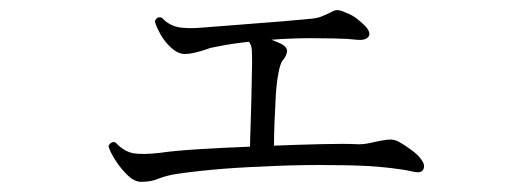

<svg xmlns="http://www.w3.org/2000/svg" viewBox="-20 -439 1040 377"><path d="M257 -82Q244 -82 230.5 -95Q217 -108 206.5 -124.5Q196 -141 193 -152Q195 -157 199 -159Q203 -161 207 -159Q224 -141 242.5 -138Q261 -135 295 -139Q322 -143 370 -146Q418 -149 471 -151Q471 -165 472 -190Q473 -215 473.5 -242Q474 -269 474.5 -290Q475 -311 475 -317Q475 -331 474.5 -340.5Q474 -350 469 -357Q450 -355 434 -352.5Q418 -350 404 -347Q397 -346 390.5 -344Q384 -342 379 -340Q369 -337 360 -335Q351 -333 343 -333Q330 -333 317 -344.5Q304 -356 295.5 -371Q287 -386 284 -397Q288 -408 298 -404Q311 -390 328.5 -386Q346 -382 380 -385Q416 -388 456.5 -391Q497 -394 533 -397Q569 -400 589 -402Q602 -403 611 -406.5Q620 -410 630 -415Q638 -420 644.5 -419Q651 -418 657 -415Q671 -410 680.5 -402.5Q690 -395 697 -388Q709 -375 703.5 -367Q698 -359 679 -361Q663 -363 636 -363.5Q609 -364 592 -364Q551 -364 513 -361Q518 -359 523 -357Q528 -355 532 -353Q545 -346 543.5 -337Q542 -328 534 -319Q530 -313 526.5 -294.5Q523 -276 521.5 -250.5Q520 -225 519 -199Q518 -173 518 -153Q569 -155 612.5 -156Q656 -157 677 -156Q690 -155 703 -157.5Q716 -160 724 -162Q728 -163 730 -163Q738 -165 747 -165Q756 -165 766 -159Q775 -154 788.5 -144Q802 -134 807 -126Q815 -116 811.5 -107Q808 -98 791 -102Q774 -106 748 -109Q722 -112 703 -113Q663 -115 607.5 -115Q552 -115 496 -112Q442 -110 394.5 -105.5Q347 -101 318 -96Q300 -92 288 -87Q276 -82 257 -82Z"/></svg>

Font: Zen Old Mincho
Style: Regular
Weight: 400
Designer: Yoshimichi Ohira
Foundry: Positype
Version: Version 1.001